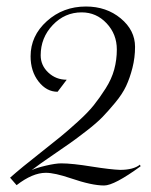

<svg xmlns="http://www.w3.org/2000/svg" viewBox="-20 -565 464 590"><path d="M157 -283Q123 -283 98.5 -314.5Q74 -346 74 -392Q74 -455 124 -500Q174 -545 244 -545Q307 -545 351 -508.5Q395 -472 395 -421Q395 -388 387 -356.5Q379 -325 367.5 -300.5Q356 -276 334 -249.5Q312 -223 294.5 -205Q277 -187 246 -163Q215 -139 196.5 -126Q178 -113 143 -89Q103 -62 77 -42Q91 -49 121 -56Q151 -63 168 -63Q202 -63 263 -53Q320 -44 349 -43Q390 -43 410 -59L412 -54Q331 5 300 5Q262 5 198 -17Q148 -34 121 -34Q80 -34 31 4L11 -19Q46 -50 106 -97Q144 -127 165.5 -144.5Q187 -162 218.5 -190.5Q250 -219 268 -241.5Q286 -264 304.5 -293Q323 -322 331 -351.5Q339 -381 339 -413Q339 -460 307.5 -493.5Q276 -527 231 -527Q179 -527 142 -488Q105 -449 105 -395Q105 -364 128.5 -342Q152 -320 185 -320Z"/></svg>

Font: Kleymissky
Style: Regular
Weight: 500
Italic angle: -8°
Designer: gluk
Foundry: gluk
Version: Version 0.283